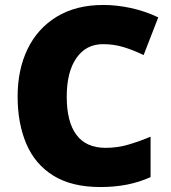

<svg xmlns="http://www.w3.org/2000/svg" viewBox="-20 -744 689 774"><path d="M395 -566Q327 -566 288 -510Q249 -454 249 -354Q249 -253 288 -200.5Q327 -148 406 -148Q453 -148 497.5 -161Q542 -174 587 -193V-30Q540 -9 490.5 0.5Q441 10 385 10Q269 10 195 -36Q121 -82 86 -164.5Q51 -247 51 -355Q51 -463 91 -546Q131 -629 208.5 -676.5Q286 -724 397 -724Q449 -724 506 -712Q563 -700 618 -674L559 -522Q520 -541 480 -553.5Q440 -566 395 -566Z"/></svg>

Font: Noto Sans Myanmar Black
Style: Regular
Weight: 900
Designer: Monotype Design Team
Foundry: Monotype Imaging Inc.
Version: Version 2.107; ttfautohint (v1.8.4.7-5d5b)